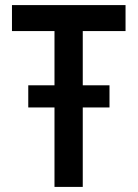

<svg xmlns="http://www.w3.org/2000/svg" viewBox="-20 -734 540 754"><path d="M194 0H305V-312H410V-399H305V-612H473V-714H27V-612H194V-399H91V-312H194Z"/></svg>

Font: Noto Sans Mono ExtraCondensed SemiBold
Style: Regular
Weight: 600
Width: 2
Designer: Monotype Design Team
Foundry: Monotype Imaging Inc.
Version: Version 2.014